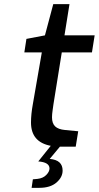

<svg xmlns="http://www.w3.org/2000/svg" viewBox="-20 -705 475 923"><path d="M237 -204Q236 -196 233 -175.5Q230 -155 230 -141Q230 -112 245 -97.5Q260 -83 293 -80L356 -74L344 0H272H268L219 59Q281 64 281 115Q281 147 251.5 172.5Q222 198 169 198H132L138 157L160 155Q187 152 202.5 136Q218 120 218 105Q218 75 164 71L224 -4Q129 -22 129 -116Q129 -156 138 -205L181 -453H97L107 -518L196 -535L236 -685H314L290 -535H435L422 -453H277Z"/></svg>

Font: Exo Medium
Style: Italic
Weight: 500
Italic angle: -9°
Designer: Natanael Gama
Foundry: Natanael Gama
Version: Version 1.500; ttfautohint (v1.6)